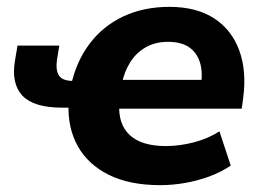

<svg xmlns="http://www.w3.org/2000/svg" viewBox="-20 -529 755 560"><path d="M447 11Q358 11 297.5 -19Q237 -49 207 -102.5Q177 -156 180 -227L191 -215H161Q78 -215 45 -250.5Q12 -286 24 -354L31 -396H153L146 -354Q142 -323 152.5 -308Q163 -293 193 -293H208L187 -279Q202 -349 241 -401Q280 -453 339.5 -481Q399 -509 474 -509Q553 -509 604.5 -475.5Q656 -442 678 -381.5Q700 -321 689 -241L685 -212H316L328 -227Q324 -167 358.5 -135Q393 -103 464 -103Q504 -103 546 -114Q588 -125 620 -146L653 -46Q625 -27 591 -14.5Q557 -2 520.5 4.5Q484 11 447 11ZM470 -407Q433 -407 405 -391Q377 -375 359.5 -347Q342 -319 335 -283L330 -296H581L566 -280Q572 -319 563 -347.5Q554 -376 531 -391.5Q508 -407 470 -407Z"/></svg>

Font: Nunito Sans 9pt ExtraBold
Style: Italic
Weight: 800
Italic angle: -9°
Version: Version 3.101;gftools[0.9.27]